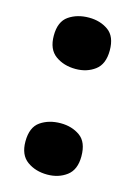

<svg xmlns="http://www.w3.org/2000/svg" viewBox="-94 -612 476 676"><g transform="rotate(15 144.5 -274.0)"><path d="M42 -467Q42 -518 72.5 -539Q103 -560 146 -560Q187 -560 216.5 -539Q246 -518 246 -467Q246 -417 216.5 -395Q187 -373 146 -373Q103 -373 72.5 -395Q42 -417 42 -467ZM42 -81Q42 -133 72.5 -154Q103 -175 146 -175Q187 -175 216.5 -154Q246 -133 246 -81Q246 -32 216.5 -10Q187 12 146 12Q103 12 72.5 -10Q42 -32 42 -81Z"/></g></svg>

Font: Noto Sans Black
Style: Regular
Weight: 900
Designer: Monotype Design Team
Foundry: Monotype Imaging Inc.
Version: Version 2.007